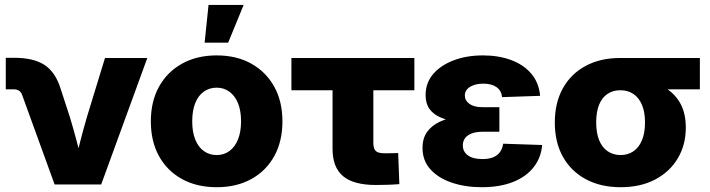

<svg xmlns="http://www.w3.org/2000/svg" viewBox="-20 -762 2931 793"><path d="M205.6 0 71.3 -370.1Q66.9 -381.8 58.3 -387.5Q49.8 -393.1 35.6 -393.1H3.9V-523.4H36.6Q119.6 -523.4 164.8 -493.2Q210 -462.9 231 -393.6L268.6 -278.3Q283.7 -228.5 297.1 -177.7Q310.5 -127 323.7 -75.2H285.6Q298.3 -127 311.3 -177.5Q324.2 -228 338.9 -278.3L413.6 -522.5H588.4L397.9 0Z M875 11.2Q793 11.2 731.7 -22.5Q670.4 -56.2 636.7 -117.2Q603 -178.2 603 -260.7Q603 -342.8 636.7 -403.8Q670.4 -464.8 731.7 -499Q793 -533.2 875 -533.2Q957 -533.2 1018.1 -499Q1079.1 -464.8 1112.8 -403.8Q1146.5 -342.8 1146.5 -260.7Q1146.5 -178.2 1112.8 -117.2Q1079.1 -56.2 1018.1 -22.5Q957 11.2 875 11.2ZM875 -121.6Q904.8 -121.6 927.5 -138.2Q950.2 -154.8 962.9 -186Q975.6 -217.3 975.6 -260.7Q975.6 -305.2 962.9 -335.9Q950.2 -366.7 927.5 -383.3Q904.8 -399.9 875 -399.9Q844.7 -399.9 821.8 -383.5Q798.8 -367.2 786.4 -336.2Q773.9 -305.2 773.9 -260.7Q773.9 -216.8 786.4 -185.8Q798.8 -154.8 821.8 -138.2Q844.7 -121.6 875 -121.6ZM825.2 -585.9 841.3 -741.7H986.3L922.4 -585.9Z M1532.2 2Q1440.4 2 1397 -34.4Q1353.5 -70.8 1353.5 -146.5V-389.2H1183.6V-522.5H1691.4V-389.2H1522V-171.9Q1522 -147.9 1532 -138.4Q1542 -128.9 1568.8 -128.9Q1582.5 -128.9 1597.2 -129.2Q1611.8 -129.4 1624.5 -129.9L1629.4 -1.5Q1605 0.5 1580.6 1.2Q1556.2 2 1532.2 2Z M1969.7 11.2Q1901.4 11.2 1845.9 -7.6Q1790.5 -26.4 1757.8 -62.5Q1725.1 -98.6 1725.1 -150.9Q1725.1 -190.9 1744.1 -217.3Q1763.2 -243.7 1796.6 -259.3Q1830.1 -274.9 1872.8 -281.5Q1915.5 -288.1 1962.9 -288.1H2042.5V-217.8H1971.7Q1947.3 -217.8 1929.2 -211.2Q1911.1 -204.6 1901.4 -192.1Q1891.6 -179.7 1891.6 -161.6Q1891.6 -135.3 1912.8 -120.1Q1934.1 -105 1972.2 -105Q1998.5 -105 2016.6 -112.3Q2034.7 -119.6 2044.9 -133.8Q2055.2 -147.9 2058.1 -168.5L2219.2 -163.1Q2214.8 -110.4 2183.8 -71Q2152.8 -31.7 2098.6 -10.3Q2044.4 11.2 1969.7 11.2ZM1968.3 -253.9Q1916 -253.9 1873.5 -258.8Q1831.1 -263.7 1800.8 -276.4Q1770.5 -289.1 1754.2 -311.5Q1737.8 -334 1737.8 -369.1Q1737.8 -419.4 1769 -456.1Q1800.3 -492.7 1854 -512.9Q1907.7 -533.2 1974.6 -533.2Q2039.1 -533.2 2090.6 -514.2Q2142.1 -495.1 2173.8 -458.3Q2205.6 -421.4 2210.9 -366.2L2053.7 -360.8Q2050.8 -388.2 2030.5 -402.3Q2010.3 -416.5 1976.1 -416.5Q1942.9 -416.5 1921.4 -403.3Q1899.9 -390.1 1899.9 -367.2Q1899.9 -346.7 1918.9 -333Q1938 -319.3 1972.2 -319.3H2042.5V-253.9Z M2543.5 11.2Q2461.4 11.2 2400.1 -21.5Q2338.9 -54.2 2305.2 -114Q2271.5 -173.8 2271.5 -255.9Q2271.5 -337.4 2304.7 -397.2Q2337.9 -457 2398.7 -489.7Q2459.5 -522.5 2541 -522.5H2870.6V-393.1H2640.6L2541 -389.2Q2511.2 -389.2 2488.8 -374Q2466.3 -358.9 2454.3 -329.3Q2442.4 -299.8 2442.4 -255.9Q2442.4 -212.4 2454.8 -182.4Q2467.3 -152.3 2490.2 -137Q2513.2 -121.6 2543.5 -121.6Q2573.2 -121.6 2595.9 -137Q2618.7 -152.3 2631.3 -182.4Q2644 -212.4 2644 -255.9Q2644 -299.8 2631.3 -329.3Q2618.7 -358.9 2595.9 -374Q2573.2 -389.2 2543.5 -389.2V-441.9Q2597.7 -441.9 2646.2 -431.2Q2694.8 -420.4 2732.4 -396.2Q2770 -372.1 2791.3 -332.3Q2812.5 -292.5 2812.5 -234.4Q2812.5 -163.6 2779.3 -107.9Q2746.1 -52.2 2685.8 -20.5Q2625.5 11.2 2543.5 11.2Z"/></svg>

Font: Inter 28pt ExtraBold
Style: Regular
Weight: 800
Designer: Rasmus Andersson
Foundry: rsms
Version: Version 4.001;git-66647c0bb